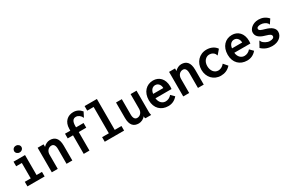

<svg xmlns="http://www.w3.org/2000/svg" viewBox="132 -1913 4736 3163"><g transform="rotate(-30 2500.0 -331.5)"><path d="M101 -380H209V-87H96V0H423V-87H320V-467H101ZM266 -676C219 -676 196 -642 196 -612C196 -576 228 -548 266 -548C304 -548 336 -576 336 -612C336 -647 304 -676 266 -676Z M673 0V-270C673 -338 717 -385 773 -385C813 -385 840 -354 840 -282V0H950V-283C950 -423 889 -477 795 -477C751 -477 705 -454 673 -419V-467H560V0Z M1360 -683C1255 -683 1167 -614 1167 -475V-442H1066V-353H1167V0H1276V-353H1419V-442H1276V-466C1276 -553 1303 -594 1359 -594C1404 -594 1438 -561 1453 -538C1457 -523 1459 -517 1469 -517L1515 -607C1474 -657 1422 -683 1360 -683Z M1573 -588H1695V-87H1567V0H1935V-87H1807V-675H1573Z M2328 -467V-187C2328 -119 2284 -72 2228 -72C2188 -72 2161 -103 2161 -175V-467H2051V-175C2051 -35 2109 20 2206 20C2250 20 2305 -4 2332 -44V-29C2332 -20 2334 -6 2342 0H2450C2445 -20 2441 -39 2441 -56V-467Z M2758 -477C2631 -477 2537 -382 2537 -227C2537 -74 2636 16 2770 16C2840 16 2899 -11 2947 -68L2885 -130C2856 -93 2812 -73 2770 -73C2714 -73 2658 -113 2648 -202H2954C2955 -217 2957 -233 2957 -249C2957 -399 2868 -477 2758 -477ZM2652 -284C2659 -350 2697 -393 2752 -393C2809 -393 2845 -343 2845 -284Z M3173 0V-270C3173 -338 3217 -385 3273 -385C3313 -385 3340 -354 3340 -282V0H3450V-283C3450 -423 3389 -477 3295 -477C3251 -477 3205 -454 3173 -419V-467H3060V0Z M3962 -387C3923 -446 3853 -477 3775 -477C3634 -477 3538 -368 3538 -229C3538 -88 3635 16 3771 16C3841 16 3906 -8 3958 -67L3893 -142C3856 -96 3813 -80 3776 -80C3702 -80 3652 -147 3652 -235C3652 -322 3707 -384 3775 -384C3824 -384 3859 -360 3877 -329C3881 -318 3879 -306 3890 -303Z M4258 -477C4131 -477 4037 -382 4037 -227C4037 -74 4136 16 4270 16C4340 16 4399 -11 4447 -68L4385 -130C4356 -93 4312 -73 4270 -73C4214 -73 4158 -113 4148 -202H4454C4455 -217 4457 -233 4457 -249C4457 -399 4368 -477 4258 -477ZM4152 -284C4159 -350 4197 -393 4252 -393C4309 -393 4345 -343 4345 -284Z M4944 -396C4893 -453 4832 -477 4761 -477C4654 -477 4576 -405 4576 -338C4576 -271 4619 -232 4692 -204C4710 -197 4728 -192 4746 -187C4812 -168 4836 -153 4836 -122C4836 -92 4805 -76 4752 -76C4704 -76 4642 -111 4621 -144C4615 -158 4613 -167 4605 -168L4547 -63C4605 -8 4672 16 4750 16C4871 16 4949 -57 4949 -141C4949 -204 4898 -254 4787 -285C4715 -305 4680 -316 4680 -349C4680 -379 4716 -390 4756 -390C4803 -390 4853 -365 4876 -336C4880 -328 4880 -315 4890 -315Z"/></g></svg>

Font: Inconsolata
Style: Bold
Weight: 700
Monospace: yes
Designer: Raph Levien, Kirill Tkachev(cyreal.org)
Foundry: Raph Levien, Kirill Tkachev(cyreal.org)
Version: Version 1.014